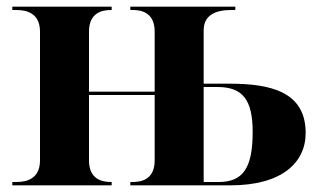

<svg xmlns="http://www.w3.org/2000/svg" viewBox="-20 -556 962 576"><path d="M17 0H315V-10H313C286 -10 247 -18 247 -75V-271H444V-75C444 -18 405 -10 378 -10H371V0H672C824 0 897 -67 897 -157C897 -282 790 -305 667 -305H591V-465C591 -512 629 -526 673 -526H686V-536H371V-526H378C405 -526 444 -518 444 -461V-281H247V-461C247 -518 286 -526 313 -526H315V-536H17V-526H29C58 -526 100 -518 100 -461V-75C100 -18 58 -10 29 -10H17ZM636 -10H591V-295H632C708 -295 738 -257 738 -160C738 -52 709 -10 636 -10Z"/></svg>

Font: Noto Serif Display
Style: Bold
Weight: 700
Designer: Monotype Design Team
Foundry: Monotype Imaging Inc.
Version: Version 2.009